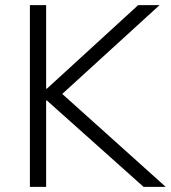

<svg xmlns="http://www.w3.org/2000/svg" viewBox="-20 -725 663 745"><path d="M96 0V-705H159V-381H162L516 -705H599L199 -340L201 -379L623 0H537L162 -335H159V0Z"/></svg>

Font: Nunito Sans 11pt Light
Style: Regular
Weight: 300
Version: Version 3.101;gftools[0.9.27]